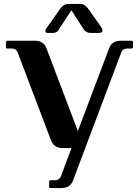

<svg xmlns="http://www.w3.org/2000/svg" viewBox="-20 -741 695 961"><path d="M318.8 -721.2H384.3Q404.3 -721.2 421.4 -697.3L483.9 -609.4Q493.2 -596.2 493.2 -588.9Q493.2 -576.2 474.1 -576.2H433.1Q410.2 -576.2 397.5 -596.2L337.4 -689.9L272.5 -590.3Q263.2 -576.2 245.1 -576.2H220.2Q207 -576.2 207 -585.9Q207 -592.3 211.9 -599.1L281.7 -697.3Q298.8 -721.2 318.8 -721.2ZM292 0Q250 0 234.9 -39.6L68.4 -478.5Q61 -498 39.1 -498H17.1Q9.8 -498 9.8 -505.4V-529.8Q9.8 -537.1 17.1 -537.1H154.8Q198.2 -537.1 212.4 -500L369.6 -85L526.4 -500Q540.5 -537.1 584 -537.1H638.2Q645.5 -537.1 645.5 -529.8V-505.4Q645.5 -498 638.2 -498H616.2Q594.2 -498 586.9 -478.5L345.2 163.1Q331.1 200.2 287.6 200.2H233.4Q226.1 200.2 226.1 192.9V168.5Q226.1 161.1 233.4 161.1H255.4Q277.3 161.1 284.7 141.6L337.9 0Z"/></svg>

Font: Simply Serif
Style: Bold
Weight: 700
Designer: Wojciech Kalinowski "wmk69" (wmk69@o2.pl)
Foundry: Wojciech Kalinowski "wmk69" (wmk69@o2.pl)
Version: Version 1.0.0; 2022-02-18